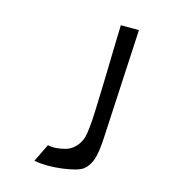

<svg xmlns="http://www.w3.org/2000/svg" viewBox="-115 -652 875 972"><g transform="rotate(15 323.0 -166.0)"><path d="M370 38Q373 28 375 16Q377 4 379 -15Q381 -34 382.5 -52.5Q384 -71 385 -102.5Q386 -134 387 -162Q388 -190 389.5 -238Q391 -286 392 -326Q393 -366 394.5 -433Q396 -500 398 -557H493L463 14Q459 93 446 131Q433 169 406 190Q380 210 299 220.5Q218 231 153 219L199 125Q217 130 243 128Q269 126 293 119Q317 112 338.5 91Q360 70 370 38Z"/></g></svg>

Font: OpenDyslexic
Style: Regular
Weight: 400
Designer: Abbie Gonzalez
Version: Version 0.920;hotconv 1.0.109;makeotfexe 2.5.65596